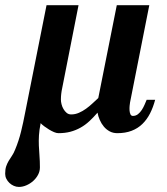

<svg xmlns="http://www.w3.org/2000/svg" viewBox="-48 -508 651 750"><path d="M558.1 -118.2Q550.3 -88.9 538.1 -64.9Q525.9 -41 508.1 -23.7Q490.2 -6.3 466.1 2.9Q441.9 12.2 410.2 12.2Q393.6 12.2 380.4 5.1Q367.2 -2 357.7 -13.4Q348.1 -24.9 341.8 -39.3Q335.4 -53.7 333 -67.9Q316.9 -49.3 300.8 -34.4Q284.7 -19.5 266.4 -9.3Q248 1 227.1 6.6Q206.1 12.2 180.2 12.2Q172.9 12.2 163.1 8.1Q153.3 3.9 143.3 -2.2Q133.3 -8.3 124.5 -14.9Q115.7 -21.5 110.8 -26.9Q105.5 -0.5 104.2 20.5Q103 41.5 103.8 60.8Q104.5 80.1 106.2 100.3Q107.9 120.6 107.9 146Q107.9 161.1 100.6 174.8Q93.3 188.5 81.5 199Q69.8 209.5 55.2 215.8Q40.5 222.2 25.9 222.2Q15.6 222.2 6.1 218Q-3.4 213.9 -11 206.8Q-18.6 199.7 -23.2 190.4Q-27.8 181.2 -27.8 170.9Q-27.8 153.3 -23.9 141.8Q-20 130.4 -14.2 120.6Q-8.3 110.8 -1.5 100.8Q5.4 90.8 11.2 76.2Q25.4 42 34.2 6.1Q43 -29.8 49.8 -65.9L133.8 -487.8H258.8L194.8 -163.1Q192.4 -152.3 191.2 -141.4Q189.9 -130.4 189.9 -119.1Q189.9 -110.8 192.4 -100.8Q194.8 -90.8 200 -82Q205.1 -73.2 212.4 -67.1Q219.7 -61 230 -61Q245.6 -61 260.3 -67.4Q274.9 -73.7 288.1 -83.3Q301.3 -92.8 313.2 -104Q325.2 -115.2 335.9 -125L408.2 -487.8H535.2L460 -107.9Q459 -103.5 458.3 -94.7Q457.5 -85.9 458 -77.1Q458.5 -68.4 461.4 -61.8Q464.4 -55.2 471.2 -55.2Q482.4 -55.2 491 -62Q499.5 -68.8 505.9 -78.6Q512.2 -88.4 516.8 -99.1Q521.5 -109.9 524.9 -118.2Z"/></svg>

Font: Charis SIL CyrE
Style: Bold Italic
Weight: 700
Italic angle: -11°
Foundry: SIL International
Version: Version 5.000